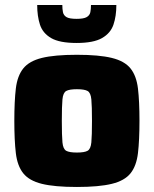

<svg xmlns="http://www.w3.org/2000/svg" viewBox="-20 -736 612 764"><path d="M286 8Q197 8 146.5 -4.5Q96 -17 72.5 -46.5Q49 -76 43 -127Q37 -178 37 -255Q37 -333 43 -383.5Q49 -434 72.5 -463.5Q96 -493 146.5 -505.5Q197 -518 286 -518Q374 -518 425 -505.5Q476 -493 499.5 -463.5Q523 -434 529 -383.5Q535 -333 535 -255Q535 -178 529 -127Q523 -76 499.5 -46.5Q476 -17 425 -4.5Q374 8 286 8ZM286 -129Q316 -129 328.5 -136Q341 -143 343.5 -169.5Q346 -196 346 -255Q346 -314 343.5 -340.5Q341 -367 328.5 -374Q316 -381 286 -381Q256 -381 243.5 -374Q231 -367 228.5 -340.5Q226 -314 226 -255Q226 -196 228.5 -169.5Q231 -143 243.5 -136Q256 -129 286 -129ZM285 -565Q217 -565 183.5 -584.5Q150 -604 139 -638Q128 -672 128 -716H228Q228 -700 230.5 -687.5Q233 -675 244.5 -668Q256 -661 285 -661Q313 -661 325 -668Q337 -675 339.5 -687.5Q342 -700 342 -716H443Q443 -672 431.5 -638Q420 -604 386 -584.5Q352 -565 285 -565Z"/></svg>

Font: Saira ExtraBold
Style: Regular
Weight: 800
Designer: Hector Gatti with collaboration of the Omnibus-Type team
Foundry: Omnibus-Type
Version: Version 1.100; ttfautohint (v1.8.3)